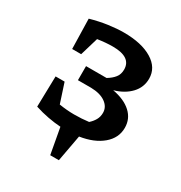

<svg xmlns="http://www.w3.org/2000/svg" viewBox="-163 -655 871 923"><g transform="rotate(30 272.5 -194.0)"><path d="M76 -21 80 -191H130L165 -84Q209 -77 248 -77Q291 -77 329 -82Q345 -96 355 -113.5Q365 -131 365 -153Q365 -186 335.5 -207Q306 -228 255 -229H182V-307H296Q321 -322 335 -340Q349 -358 349 -384Q349 -453 247 -453Q208 -453 163 -446L133 -345H83L79 -511Q128 -525 174.5 -531.5Q221 -538 259 -538Q358 -538 416.5 -502.5Q475 -467 475 -406Q475 -358 442 -323Q409 -288 353 -272Q419 -260 455.5 -226.5Q492 -193 492 -143Q492 -87 446 -48Q400 -9 322 3L295 150H247L221 7Q188 5 150.5 -2Q113 -9 76 -21Z"/></g></svg>

Font: Piazzolla SC SemiBold
Style: Regular
Weight: 600
Designer: Juan Pablo del Peral
Foundry: Huerta Tipografica
Version: Version 1.330